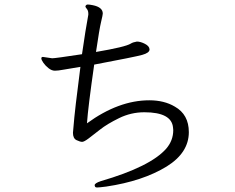

<svg xmlns="http://www.w3.org/2000/svg" viewBox="-20 -788 1040 850"><path d="M170 -536Q163 -536 163 -529.5Q163 -523 172 -510Q181 -497 195 -486Q209 -475 223 -475Q237 -475 261 -479.5Q285 -484 336 -492Q311 -301 305 -223L303 -200Q303 -175 319 -167.5Q335 -160 343.5 -160Q352 -160 371.5 -174.5Q391 -189 422.5 -214Q454 -239 507 -265Q560 -291 619 -291Q740 -291 746 -223L747 -212Q747 -166 716 -130Q646 -50 426 14Q399 23 399 32L400 36Q401 42 410 42Q419 42 450 38Q612 14 718 -51Q816 -112 816 -203Q816 -281 754 -316Q707 -344 641 -344Q505 -344 365 -242Q370 -314 397 -502Q577 -536 609.5 -545Q642 -554 642 -569V-570Q641 -584 621.5 -594Q602 -604 586 -604Q568 -601 559 -595Q535 -580 405 -558Q420 -660 427.5 -691Q435 -722 435 -728Q435 -756 391 -765Q376 -768 368.5 -768Q361 -768 358 -760Q358 -756 364.5 -748.5Q371 -741 371 -727V-723Q359 -659 343 -548Q225 -530 211 -530Z"/></svg>

Font: LXGW WenKai TC
Style: Regular
Weight: 400
Designer: LXGW / Fontworks Inc.
Foundry: LXGW / Fontworks Inc.
Version: Version 1.330